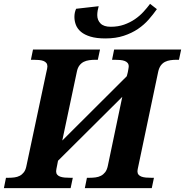

<svg xmlns="http://www.w3.org/2000/svg" viewBox="-43 -969 953 989"><path d="M586.9 -470.2 255.9 -141.1 252 -121.1Q246.1 -93.8 246.1 -86.9Q246.1 -76.2 251.5 -69.6Q256.8 -63 266.6 -59.3Q276.4 -55.7 289.8 -54.4Q303.2 -53.2 318.8 -53.2H332L320.8 0H-22.9L-12.2 -53.2H1Q16.6 -53.2 31.5 -55.2Q46.4 -57.1 58.6 -63.5Q70.8 -69.8 79.8 -81.5Q88.9 -93.3 92.8 -112.8L194.8 -592.8Q201.2 -618.7 201.2 -627Q201.2 -637.7 195.8 -644.5Q190.4 -651.4 180.9 -655Q171.4 -658.7 158 -659.9Q144.5 -661.1 128.9 -661.1H116.2L127 -713.9H472.2L460.9 -661.1H448.2Q431.6 -661.1 416.3 -658.9Q400.9 -656.7 388.2 -650.4Q375.5 -644 366.2 -631.8Q356.9 -619.6 353 -600.1L277.8 -245.1L609.9 -576.2L612.8 -586.9Q614.3 -591.3 615.5 -597.7Q616.7 -604 617.7 -609.9Q618.7 -615.7 619.4 -620.4Q620.1 -625 620.1 -627Q620.1 -637.7 614.5 -644.5Q608.9 -651.4 599.1 -655Q589.4 -658.7 575.9 -659.9Q562.5 -661.1 546.9 -661.1H534.2L544.9 -713.9H890.1L878.9 -661.1H866.2Q850.1 -661.1 835 -658.9Q819.8 -656.7 807.1 -650.4Q794.4 -644 785.4 -631.8Q776.4 -619.6 772 -600.1L668.9 -109.9Q667.5 -104.5 666.3 -97.7Q665 -90.8 665 -86.9Q665 -76.2 670.4 -69.6Q675.8 -63 685.3 -59.3Q694.8 -55.7 708 -54.4Q721.2 -53.2 736.8 -53.2H750L738.8 0H394L404.8 -53.2H418Q434.1 -53.2 449.2 -55.2Q464.4 -57.1 477.1 -63.7Q489.7 -70.3 498.8 -82Q507.8 -93.8 512.2 -113.8ZM500 -771Q454.1 -771 423.3 -780.3Q392.6 -789.6 374.3 -804.9Q356 -820.3 348.1 -840.3Q340.3 -860.4 340.3 -881.8Q340.3 -904.8 349.1 -923.8L465.3 -937Q462.4 -927.7 460.2 -915Q458 -902.3 458 -891.1Q458 -865.2 474.9 -848.1Q491.7 -831.1 527.3 -831.1Q564.9 -831.1 595.9 -842Q627 -853 651.9 -870.1Q676.8 -887.2 696 -908.2Q715.3 -929.2 730 -949.2L765.1 -921.9Q746.6 -895.5 722.9 -868.4Q699.2 -841.3 667.5 -819.8Q635.7 -798.3 594.5 -784.7Q553.2 -771 500 -771Z"/></svg>

Font: Droid Serif
Style: Bold Italic
Weight: 700
Italic angle: -12°
Designer: Monotype Design team
Foundry: Monotype Imaging Inc.
Version: Version 1.03